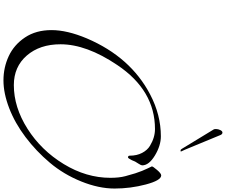

<svg xmlns="http://www.w3.org/2000/svg" viewBox="-118 -1164 1306 1110"><g transform="rotate(90 535.0 -609.0)"><path d="M202 -458Q310 -711 526 -824Q644 -886 768 -886Q822 -886 879 -851.5Q936 -817 936 -778Q936 -772 927 -758Q918 -744 914 -737Q912 -730 906 -718Q895 -696 890 -696Q880 -696 880 -706Q880 -747 864 -777.5Q848 -808 823 -823Q775 -852 726 -852Q502 -852 356 -634Q236 -456 236 -306Q236 -186 301 -111Q366 -36 472 -36Q600 -36 724.5 -115Q849 -194 928.5 -324.5Q1008 -455 1008 -594Q1008 -645 998.5 -680.5Q989 -716 982 -738Q975 -760 968 -777Q961 -794 955 -806.5Q949 -819 942 -834Q942 -840 962.5 -864Q983 -888 994 -888Q1023 -888 1046.5 -799Q1070 -710 1070 -618.5Q1070 -527 1029 -425.5Q988 -324 921 -244.5Q854 -165 772.5 -103.5Q691 -42 605 -9Q519 24 444.5 24Q370 24 304.5 -6.5Q239 -37 196.5 -100.5Q154 -164 154 -254Q154 -344 202 -458ZM840 -1008 728 -1192Q726 -1194 726 -1205.5Q726 -1217 732 -1229.5Q738 -1242 746.5 -1242Q755 -1242 760 -1232L846 -1024Q847 -1022 849.5 -1016.5Q852 -1011 854 -1007Q856 -1003 856 -1001.5Q856 -1000 850 -1000Q844 -1000 840 -1008Z"/></g></svg>

Font: Miama
Style: Regular
Weight: 400
Italic angle: 16.5°
Designer: Linus Romer
Foundry: Linus Romer
Version: 0.32